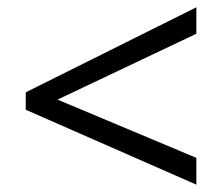

<svg xmlns="http://www.w3.org/2000/svg" viewBox="-20 -626 612 528"><path d="M520 -118.2 50.8 -324.2V-372.1L520 -606V-533.2L138.2 -352.1L520 -191.9Z"/></svg>

Font: OpenSans
Style: Regular
Weight: 400
Foundry: Ascender Corporation
Version: Version 1.10